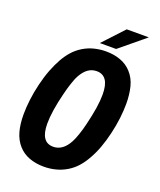

<svg xmlns="http://www.w3.org/2000/svg" viewBox="-164 -1005 931 1120"><g transform="rotate(20 301.0 -445.0)"><path d="M425.8 -904.3H563L406.7 -775.4H305.7ZM244.1 14.2Q194.3 14.2 153.6 -1Q112.8 -16.1 84.5 -47.9Q55.7 -80.1 42.7 -126.2Q29.8 -172.4 29.8 -232.4Q29.8 -275.4 35.9 -325Q42 -374.5 54.2 -424.8Q66.9 -478 84 -522Q101.1 -565.9 120.1 -599.6Q137.2 -630.4 160.9 -657.7Q184.6 -685.1 218.3 -705.6Q250 -724.6 285.4 -733.4Q320.8 -742.2 357.4 -742.2Q407.7 -742.2 448.2 -727.1Q488.8 -711.9 516.6 -681.2Q547.9 -647 559.8 -599.4Q571.8 -551.8 571.8 -495.6Q571.8 -454.1 566.2 -405.5Q560.5 -356.9 547.9 -303.7Q536.6 -255.4 520.5 -211.2Q504.4 -167 482.4 -128.9Q461.9 -92.8 438.2 -66.9Q414.6 -41 383.8 -22.5Q352.5 -3.9 317.4 5.1Q282.2 14.2 244.1 14.2ZM256.3 -113.8Q285.6 -113.8 310.1 -131.3Q321.8 -139.6 332.3 -152.3Q342.8 -165 352.1 -182.1Q358.4 -193.8 363.8 -207Q369.1 -220.2 374.5 -235.8Q381.3 -254.9 385.5 -270.8Q389.6 -286.6 395 -307.6Q401.9 -335.4 407.2 -362.3Q412.6 -389.2 416.5 -413.1Q423.8 -461.4 423.8 -498Q423.8 -557.1 404.3 -585.9Q384.3 -615.2 345.7 -615.2Q329.1 -615.2 315.7 -610.4Q302.2 -605.5 292 -598.1Q280.3 -589.8 269.5 -576.7Q258.8 -563.5 250 -547.4Q243.2 -535.2 238.5 -522.9Q233.9 -510.7 229 -496.6Q225.6 -486.3 222.9 -477.8Q220.2 -469.2 217.8 -460.9Q215.3 -452.6 212.9 -442.9Q210.4 -433.1 207 -419.9Q200.2 -391.6 194.8 -366.7Q189.5 -341.8 185.5 -315.4Q178.2 -266.1 178.2 -230Q178.2 -170.9 197.8 -142.6Q208 -127.4 222.9 -120.6Q237.8 -113.8 256.3 -113.8Z"/></g></svg>

Font: Hack
Style: Bold Italic
Weight: 700
Italic angle: -11°
Monospace: yes
Designer: Christopher Simpkins
Foundry: Christopher Simpkins
Version: Version 2.017; ttfautohint (v1.4.1) -l 4 -r 80 -G 350 -x 0 -